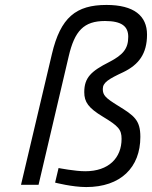

<svg xmlns="http://www.w3.org/2000/svg" viewBox="-20 -748 615 777"><path d="M258 -520C282 -623 319 -663 405 -663C473 -663 499 -641 499 -599C499 -551 478 -526 422 -497C349 -460 321 -434 321 -375C321 -335 338 -311 396 -276C459 -238 472 -224 472 -186C472 -109 420 -55 325 -55C283 -55 217 -68 217 -68L203 -9C203 -9 272 9 329 9C468 9 548 -70 548 -194C548 -262 523 -280 458 -320C406 -352 396 -363 396 -388C396 -414 419 -428 479 -456C541 -486 575 -530 575 -608C575 -684 522 -728 411 -728C288 -728 225 -678 190 -529L65 0H136Z"/></svg>

Font: RazerF5
Style: Italic
Weight: 400
Foundry: Razer Inc.
Version: Version 2